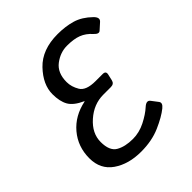

<svg xmlns="http://www.w3.org/2000/svg" viewBox="-201 -843 984 984"><g transform="rotate(-45 291.5 -350.5)"><path d="M41.5 -149.4Q41.5 -233.4 92.8 -294.2Q144 -355 230.5 -372.6V-374.5Q176.3 -398.9 158.2 -431.2Q140.1 -463.4 140.1 -515.6Q140.1 -585 202.1 -649.9Q264.2 -714.8 376.5 -714.8Q433.1 -714.8 479.5 -701.2Q525.9 -687.5 567.9 -646.5Q593.3 -621.6 574.7 -605L541 -574.7Q527.8 -562.5 506.8 -585.4Q481 -614.3 449.5 -626.5Q418 -638.7 368.7 -638.7Q319.8 -638.7 277.6 -606.7Q235.4 -574.7 235.4 -508.3Q235.4 -473.6 255.4 -440.2Q275.4 -406.7 343.8 -406.7H395.5Q418.5 -406.7 413.6 -384.8L405.8 -350.6Q400.9 -329.6 377.9 -329.6H322.8Q253.9 -329.6 197.8 -280Q141.6 -230.5 141.6 -167.5Q141.6 -103 177.5 -82.3Q213.4 -61.5 270 -61.5Q315.9 -61.5 359.9 -83.7Q403.8 -106 431.6 -131.3Q457.5 -154.8 471.7 -136.2L498.5 -101.1Q510.7 -85.4 486.8 -65.9Q453.1 -38.6 392.6 -12Q332 14.6 253.4 14.6Q163.1 14.6 102.3 -27.3Q41.5 -69.3 41.5 -149.4Z"/></g></svg>

Font: Istok Web
Style: Italic
Weight: 400
Italic angle: -13°
Designer: Andrey V. Panov
Foundry: Andrey V. Panov
Version: Version 1.0.2g